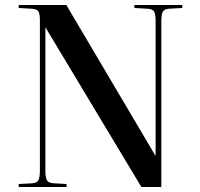

<svg xmlns="http://www.w3.org/2000/svg" viewBox="-20 -750 802 770"><path d="M55 0V-12L109 -15Q128 -16 134 -27.5Q140 -39 140 -67V-669Q140 -694 134 -704Q128 -714 106 -715L55 -718V-730H246L603 -126H604V-667Q604 -693 598 -703.5Q592 -714 571 -715L519 -718V-730H711V-718L658 -715Q639 -714 633 -703Q627 -692 627 -663V0H547L163 -639H162V-63Q162 -37 168.5 -26.5Q175 -16 195 -15L247 -12V0Z"/></svg>

Font: Literata 72pt Medium
Style: Regular
Weight: 500
Designer: Latin by Veronika Burian and Jose Scaglione. Greek by Irene Vlachou. Cyrillic by Vera Evstafieva.
Foundry: TypeTogether
Version: Version 3.002